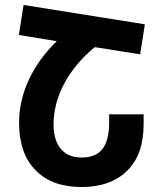

<svg xmlns="http://www.w3.org/2000/svg" viewBox="-20 -744 658 774"><path d="M420 -283H559V-243Q559 -121 492.5 -55.5Q426 10 308 10Q190 10 123.5 -57.5Q57 -125 57 -249Q57 -339 97 -424Q137 -509 209 -578L56 -603L75 -724L564 -646L545 -525L362 -554Q284 -490 240 -409Q196 -328 196 -242Q196 -178 225.5 -143.5Q255 -109 309 -109Q366 -109 393 -143.5Q420 -178 420 -250Z"/></svg>

Font: Noto Sans Armenian SmBd Narrow
Style: Regular
Weight: 600
Width: 4
Designer: Monotype Design team
Foundry: Monotype Imaging Inc.
Version: Version 1.000